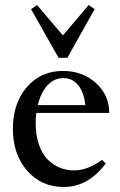

<svg xmlns="http://www.w3.org/2000/svg" viewBox="-20 -726 475 757"><path d="M210.9 -498 102.5 -689.9 126 -706.1 228 -586.4 329.6 -706.1 353 -689.9 245.6 -498ZM231 11.2Q143.1 11.2 86.9 -53.2Q30.8 -117.7 30.8 -218.3Q30.8 -318.8 85.9 -382.6Q141.1 -446.3 228 -446.3Q305.7 -446.3 358.2 -398.7Q410.6 -351.1 410.6 -280.8H123Q120.6 -257.8 120.6 -241.2Q120.6 -193.8 133.1 -157Q145.5 -120.1 167 -98.1Q188.5 -76.2 215.1 -65.2Q241.7 -54.2 272 -54.2Q325.7 -54.2 382.3 -95.7L397 -81.5Q328.1 11.2 231 11.2ZM231 -418Q191.4 -418 165.8 -388.2Q140.1 -358.4 128.9 -311.5H316.4Q311 -362.3 288.3 -390.1Q265.6 -418 231 -418Z"/></svg>

Font: Elstob Medium
Style: Regular
Weight: 500
Designer: Peter S. Baker
Version: Version 1.015